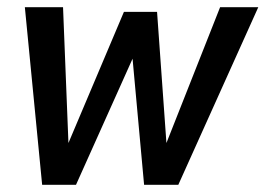

<svg xmlns="http://www.w3.org/2000/svg" viewBox="-20 -513 737 533"><path d="M49 -493H155L170 -116L324 -480H416L442 -116L591 -493H697L475 0H380L348 -350L191 0H97Z"/></svg>

Font: Cabin Medium
Style: Italic
Weight: 500
Italic angle: -7°
Designer: Pablo Impallari
Foundry: Pablo Impallari. http://www.impallari.com Igino Marini. http://www.ikern.com
Version: Version 2.200